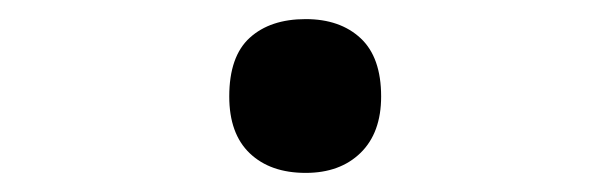

<svg xmlns="http://www.w3.org/2000/svg" viewBox="-20 -445 640 201"><path d="M300 -264Q263 -264 241.5 -284.5Q220 -305 220 -344Q220 -386 241.5 -405.5Q263 -425 300 -425Q336 -425 357.5 -405Q379 -385 379 -344Q379 -306 357.5 -285Q336 -264 300 -264Z"/></svg>

Font: Noto Sans Mono SemiBold
Style: Regular
Weight: 600
Designer: Monotype Design Team
Foundry: Monotype Imaging Inc.
Version: Version 2.014; ttfautohint (v1.8.4.7-5d5b)